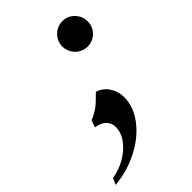

<svg xmlns="http://www.w3.org/2000/svg" viewBox="-297 -533 767 767"><g transform="rotate(-45 86.5 -149.5)"><path d="M-97 130Q-61 125 -26 105.5Q9 86 32 56.5Q55 27 55 -7Q55 -29 39.5 -44.5Q24 -60 -5 -64L5 -93Q35 -106 52.5 -119.5Q70 -133 98 -162Q128 -152 145.5 -126Q163 -100 163 -67Q163 -12 125 37.5Q87 87 24 119Q-39 151 -109 157ZM131 -384Q131 -414 152.5 -435Q174 -456 203 -456Q233 -456 253.5 -434.5Q274 -413 274 -384Q274 -351 249.5 -330Q225 -309 193 -313Q166 -317 148.5 -337.5Q131 -358 131 -384Z"/></g></svg>

Font: Ibarra Real Nova SemiBold
Style: Italic
Weight: 600
Italic angle: -22°
Designer: Jose Maria Ribagorda & Octavio Pardo
Foundry: Octavio Pardo
Version: Version 1.014